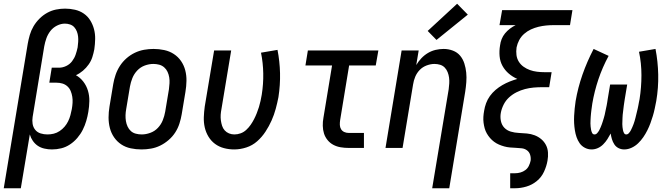

<svg xmlns="http://www.w3.org/2000/svg" viewBox="-50 -789 3570 1024"><path d="M-30 215 98 -556Q102 -579 109 -603Q116 -627 129 -649Q142 -671 160.5 -689.5Q179 -708 201.5 -720.5Q224 -733 248.5 -738Q273 -743 297 -743Q297 -743 297 -743Q297 -743 297 -743Q324 -743 350 -737Q376 -731 397 -716.5Q418 -702 431.5 -680Q445 -658 451.5 -633Q458 -608 457.5 -581Q457 -554 453 -526Q449 -505 442.5 -484.5Q436 -464 423 -445.5Q410 -427 392.5 -412Q375 -397 355 -388Q378 -375 394.5 -353.5Q411 -332 419 -305.5Q427 -279 426.5 -250Q426 -221 421 -192Q417 -168 410 -144Q403 -120 391.5 -97Q380 -74 362.5 -53.5Q345 -33 323 -18.5Q301 -4 276.5 2Q252 8 227 8Q207 8 187 3.5Q167 -1 151.5 -11.5Q136 -22 125 -38Q114 -54 109 -72L61 215ZM203 -72Q220 -72 236.5 -76Q253 -80 268 -90Q283 -100 294.5 -113.5Q306 -127 313.5 -142.5Q321 -158 325.5 -174.5Q330 -191 333 -207Q336 -224 337 -240.5Q338 -257 335.5 -273Q333 -289 327 -303.5Q321 -318 309.5 -328.5Q298 -339 283 -343.5Q268 -348 251 -348H213L226 -428H265Q284 -428 303 -437Q322 -446 334.5 -462.5Q347 -479 353.5 -498Q360 -517 364 -536Q366 -551 367 -565.5Q368 -580 366.5 -594Q365 -608 360 -621Q355 -634 346 -644Q337 -654 323.5 -658.5Q310 -663 296 -663Q275 -663 254 -652.5Q233 -642 219 -624Q205 -606 197.5 -585Q190 -564 186 -542L124 -165Q121 -146 124 -128Q127 -110 138 -96.5Q149 -83 166.5 -77.5Q184 -72 203 -72Z M705 8Q675 8 647 2Q619 -4 596.5 -19Q574 -34 558.5 -56.5Q543 -79 536 -106Q529 -133 529 -162Q529 -191 534 -221L554 -341Q558 -365 566.5 -390Q575 -415 589.5 -437.5Q604 -460 624.5 -478Q645 -496 669 -507.5Q693 -519 718.5 -523.5Q744 -528 769 -528Q798 -528 826 -522Q854 -516 877 -501Q900 -486 915.5 -463.5Q931 -441 938 -414Q945 -387 944.5 -358Q944 -329 939 -299L919 -179Q915 -155 907 -130Q899 -105 884.5 -82.5Q870 -60 849 -42Q828 -24 804.5 -12.5Q781 -1 755.5 3.5Q730 8 705 8ZM706 -72Q728 -72 751.5 -80.5Q775 -89 792 -107Q809 -125 818 -147.5Q827 -170 831 -193L851 -313Q853 -329 854 -345Q855 -361 852.5 -376.5Q850 -392 843.5 -406Q837 -420 825.5 -430Q814 -440 799 -444Q784 -448 768 -448Q745 -448 722 -439.5Q699 -431 682 -413Q665 -395 656 -372.5Q647 -350 643 -327L623 -207Q620 -191 619.5 -175Q619 -159 621.5 -143.5Q624 -128 630.5 -114Q637 -100 648 -90Q659 -80 674.5 -76Q690 -72 706 -72Z M1199 8Q1171 8 1144.5 1Q1118 -6 1097 -21.5Q1076 -37 1062 -60Q1048 -83 1042 -109.5Q1036 -136 1037 -164Q1038 -192 1042 -221L1092 -520H1183L1131 -207Q1128 -192 1127 -177Q1126 -162 1128 -147Q1130 -132 1134.5 -118Q1139 -104 1148.5 -93.5Q1158 -83 1171.5 -77.5Q1185 -72 1200 -72Q1217 -72 1233.5 -78Q1250 -84 1263.5 -96.5Q1277 -109 1287 -123.5Q1297 -138 1305 -153.5Q1313 -169 1319.5 -185.5Q1326 -202 1331 -218Q1336 -234 1339.5 -250.5Q1343 -267 1346 -284Q1355 -341 1354 -397.5Q1353 -454 1342 -508L1430 -523Q1442 -462 1443.5 -399Q1445 -336 1435 -271Q1429 -240 1420.5 -208.5Q1412 -177 1398.5 -146.5Q1385 -116 1366 -87Q1347 -58 1321.5 -35.5Q1296 -13 1263.5 -2.5Q1231 8 1199 8Z M1810 0Q1788 0 1767 -3.5Q1746 -7 1728 -16.5Q1710 -26 1697 -42Q1684 -58 1678 -77Q1672 -96 1671.5 -118Q1671 -140 1675 -161L1721 -440H1579L1592 -520H1968L1954 -440H1812L1764 -148Q1762 -135 1762.5 -122.5Q1763 -110 1769 -100Q1775 -90 1786 -85Q1797 -80 1810 -80H1891V0Z M2255 215 2343 -313Q2345 -328 2346 -344Q2347 -360 2345 -375Q2343 -390 2337.5 -404Q2332 -418 2322 -428.5Q2312 -439 2297.5 -443.5Q2283 -448 2267 -448Q2247 -448 2225.5 -440Q2204 -432 2188.5 -416Q2173 -400 2164.5 -379.5Q2156 -359 2153 -338L2097 0H2006L2092 -520H2183L2170 -442Q2181 -461 2197 -478Q2213 -495 2232.5 -506.5Q2252 -518 2273.5 -523Q2295 -528 2316 -528Q2342 -528 2365.5 -519Q2389 -510 2404 -492Q2419 -474 2426.5 -450.5Q2434 -427 2436.5 -402Q2439 -377 2437 -351Q2435 -325 2431 -299L2346 215ZM2278 -576 2231 -624 2388 -769 2445 -711Z M2671 215V135H2697Q2711 135 2725.5 131Q2740 127 2752 118Q2764 109 2770.5 95.5Q2777 82 2780 68Q2782 52 2777.5 37Q2773 22 2761 13Q2749 4 2733.5 2Q2718 0 2702 -0.5Q2686 -1 2670 -2.5Q2654 -4 2639.5 -8Q2625 -12 2611 -18Q2597 -24 2585 -33Q2573 -42 2563.5 -53Q2554 -64 2546.5 -77Q2539 -90 2535 -104.5Q2531 -119 2529 -134.5Q2527 -150 2528 -166Q2529 -182 2532 -198Q2535 -218 2542.5 -238.5Q2550 -259 2563 -277Q2576 -295 2593 -309.5Q2610 -324 2629 -335Q2648 -346 2668 -354Q2688 -362 2709 -368Q2684 -379 2663.5 -396.5Q2643 -414 2630 -437.5Q2617 -461 2614.5 -489.5Q2612 -518 2617 -547Q2619 -564 2625.5 -580.5Q2632 -597 2643.5 -611Q2655 -625 2669.5 -636Q2684 -647 2700 -655H2614L2628 -735H3003L2990 -655H2903Q2883 -655 2862.5 -653Q2842 -651 2821.5 -646Q2801 -641 2781.5 -632Q2762 -623 2745.5 -608.5Q2729 -594 2719 -575Q2709 -556 2705 -536Q2702 -515 2704.5 -495.5Q2707 -476 2717 -460Q2727 -444 2742.5 -433Q2758 -422 2776 -415.5Q2794 -409 2814 -406.5Q2834 -404 2855 -404H2892L2879 -324H2841Q2819 -324 2796 -322Q2773 -320 2750 -314Q2727 -308 2705 -297Q2683 -286 2665 -269.5Q2647 -253 2636 -231Q2625 -209 2621 -187Q2617 -165 2621.5 -143.5Q2626 -122 2640 -107.5Q2654 -93 2674.5 -87Q2695 -81 2717 -80Q2739 -79 2760.5 -77Q2782 -75 2801.5 -67.5Q2821 -60 2836.5 -47Q2852 -34 2861.5 -16Q2871 2 2872.5 24Q2874 46 2870 68Q2865 97 2851.5 126.5Q2838 156 2813 176.5Q2788 197 2757.5 206Q2727 215 2697 215Z M3105 8Q3086 8 3069 -1Q3052 -10 3041.5 -25Q3031 -40 3025 -57.5Q3019 -75 3016 -94Q3013 -113 3012 -132Q3011 -151 3012 -171Q3013 -191 3015 -210.5Q3017 -230 3020 -250Q3032 -321 3056.5 -391Q3081 -461 3116 -528L3196 -491Q3163 -430 3141.5 -366Q3120 -302 3109 -237Q3108 -228 3106.5 -219Q3105 -210 3104 -201Q3103 -192 3102 -183.5Q3101 -175 3100.5 -166Q3100 -157 3099.5 -148Q3099 -139 3099 -130.5Q3099 -122 3100 -113.5Q3101 -105 3102.5 -96.5Q3104 -88 3108 -80Q3112 -72 3121 -72Q3129 -72 3135.5 -79.5Q3142 -87 3146 -94.5Q3150 -102 3153.5 -110.5Q3157 -119 3160 -127Q3163 -135 3165.5 -143.5Q3168 -152 3170.5 -160Q3173 -168 3175 -176.5Q3177 -185 3178.5 -193.5Q3180 -202 3182 -210Q3184 -218 3185.5 -226.5Q3187 -235 3188.5 -243.5Q3190 -252 3191 -260L3204 -338H3295L3282 -260Q3281 -252 3279.5 -243.5Q3278 -235 3277 -226.5Q3276 -218 3275 -210Q3274 -202 3273 -193.5Q3272 -185 3271 -176.5Q3270 -168 3270 -160Q3270 -152 3269.5 -143.5Q3269 -135 3269 -127Q3269 -119 3270 -111Q3271 -103 3272.5 -95Q3274 -87 3278 -79.5Q3282 -72 3290 -72Q3298 -72 3304.5 -79.5Q3311 -87 3315 -95Q3319 -103 3322.5 -111Q3326 -119 3329 -127Q3332 -135 3334.5 -143.5Q3337 -152 3339 -160Q3341 -168 3343 -176.5Q3345 -185 3347 -193Q3349 -201 3351 -209.5Q3353 -218 3354.5 -226.5Q3356 -235 3357.5 -243Q3359 -251 3361 -260Q3371 -324 3371 -388Q3371 -452 3358 -513L3446 -528Q3459 -461 3460.5 -391Q3462 -321 3450 -250Q3446 -230 3442 -210.5Q3438 -191 3432 -171Q3426 -151 3419 -132Q3412 -113 3402.5 -94Q3393 -75 3381 -57.5Q3369 -40 3353.5 -25Q3338 -10 3318.5 -1Q3299 8 3279 8Q3263 8 3249 1Q3235 -6 3226.5 -19Q3218 -32 3213.5 -47Q3209 -62 3207 -77Q3199 -62 3189.5 -47Q3180 -32 3167 -19Q3154 -6 3138 1Q3122 8 3105 8Z"/></svg>

Font: Iosevka SS04 Medium
Style: Italic
Weight: 500
Italic angle: -9°
Monospace: yes
Designer: Belleve Invis
Foundry: Belleve Invis
Version: Version 19.0.0; ttfautohint (v1.8.4)